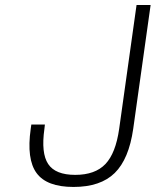

<svg xmlns="http://www.w3.org/2000/svg" viewBox="-20 -720 616 760"><path d="M101.6 -210 104 -227.1H157.7L155.8 -210Q142.1 -113.8 170.7 -70.8Q199.2 -27.8 277.8 -27.8Q356.4 -27.8 397.2 -70.6Q438 -113.3 451.7 -210L520.5 -700.2H576.2L507.3 -210Q490.2 -90.3 434.1 -35.2Q377.9 20 271 20Q165 20 124.8 -34.9Q84.5 -89.8 101.6 -210Z"/></svg>

Font: Fivo Sans Light
Style: Regular
Weight: 300
Designer: Alexander Slobzheninov
Foundry: Alexander Slobzheninov
Version: 1.0